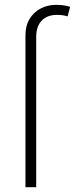

<svg xmlns="http://www.w3.org/2000/svg" viewBox="-20 -775 311 795"><path d="M85.4 0V-628.4Q85.4 -668.5 102.5 -696.5Q119.6 -724.6 148.2 -739.7Q176.8 -754.9 212.4 -754.9Q231.4 -754.9 246.1 -752.4Q260.7 -750 270.5 -746.6L259.8 -707Q252 -710 240.7 -711.7Q229.5 -713.4 215.3 -713.4Q175.8 -713.4 152.8 -689.7Q129.9 -666 129.9 -622.1V0Z"/></svg>

Font: Inter 17pt ExtraLight
Style: Regular
Weight: 250
Version: Version 4.001;git-66647c0bb